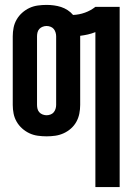

<svg xmlns="http://www.w3.org/2000/svg" viewBox="-20 -548 540 783"><path d="M369 215V-417Q354 -411 338.5 -407.5Q323 -404 307 -402Q307 -402 307 -401.5Q307 -401 307 -400V-120Q307 -102 303.5 -84.5Q300 -67 291.5 -51.5Q283 -36 269.5 -24Q256 -12 239.5 -4.5Q223 3 205.5 5.5Q188 8 170 8Q152 8 134 5.5Q116 3 100 -4.5Q84 -12 70.5 -24Q57 -36 48 -51.5Q39 -67 35.5 -84.5Q32 -102 32 -120V-400Q32 -418 35.5 -435.5Q39 -453 48 -468.5Q57 -484 70.5 -496Q84 -508 100 -515.5Q116 -523 134 -525.5Q152 -528 170 -528Q185 -528 200 -526Q215 -524 229 -519.5Q243 -515 256 -506.5Q269 -498 278 -487Q303 -488 326.5 -496.5Q350 -505 369 -520H468V215ZM170 -78Q178 -78 186 -81Q194 -84 199 -90Q204 -96 206.5 -104Q209 -112 209 -120V-400Q209 -408 206.5 -416Q204 -424 199 -430Q194 -436 186 -439Q178 -442 170 -442Q162 -442 154 -439Q146 -436 140.5 -430Q135 -424 133 -416Q131 -408 131 -400V-120Q131 -112 133 -104Q135 -96 140.5 -90Q146 -84 154 -81Q162 -78 170 -78Z"/></svg>

Font: Iosevka SS04 Semibold
Style: Regular
Weight: 600
Monospace: yes
Designer: Belleve Invis
Foundry: Belleve Invis
Version: Version 19.0.0; ttfautohint (v1.8.4)